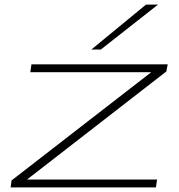

<svg xmlns="http://www.w3.org/2000/svg" viewBox="-20 -810 773 830"><path d="M26 0 30 -30 634 -498H111L116 -532H705L699 -501L97 -34H659L654 0ZM375 -596 611 -790H663L416 -596Z"/></svg>

Font: Georama ExtraExtended ExtraLight
Style: Italic
Weight: 200
Width: 8
Italic angle: -9°
Designer: Jean-Baptiste Levee
Foundry: Production Type
Version: Version 1.000